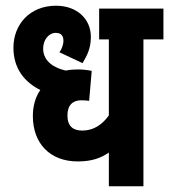

<svg xmlns="http://www.w3.org/2000/svg" viewBox="-20 -652 592 672"><path d="M552 -514V-622H327V-514H361V-248C338 -216 308 -195 268 -195C237 -195 216 -209 216 -248C216 -285 236 -301 264 -301C277 -301 286 -300 292 -299L301 -404C286 -407 269 -409 254 -409C239 -409 224 -408 210 -405C170 -414 131 -437 131 -482C131 -513 151 -537 175 -537C195 -537 202 -525 202 -510C202 -493 194 -477 188 -469L269 -431C284 -457 298 -481 298 -523C298 -586 249 -632 176 -632C84 -632 27 -566 27 -485C27 -411 67 -364 121 -337C103 -311 95 -279 95 -246C95 -150 155 -87 252 -87C302 -87 333 -99 361 -118V0H482V-514Z"/></svg>

Font: Noto Sans ExtraCondensed
Style: Bold Italic
Weight: 700
Width: 2
Italic angle: -12°
Designer: Monotype Design Team
Foundry: Monotype Imaging Inc.
Version: Version 2.013